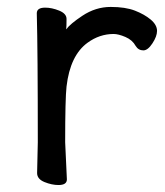

<svg xmlns="http://www.w3.org/2000/svg" viewBox="-20 -512 470 548"><path d="M147 16.1Q127.9 16.1 106.9 7.6Q85.9 -1 85.9 -18.1L87.9 -106Q87.9 -367.2 85 -474.1Q85 -490.2 108.9 -490.2Q127.9 -490.2 148.9 -481.7Q169.9 -473.1 169.9 -458Q169.9 -436 168.9 -428.2Q180.2 -443.8 214.8 -466.8Q252.9 -492.2 295.9 -492.2Q337.9 -492.2 365 -481.7Q392.1 -471.2 410.2 -456.1Q428.2 -440.9 428.2 -423.8Q428.2 -408.2 415 -388.2Q401.9 -368.2 389.2 -368.2Q375 -368.2 367.2 -380.9Q357.9 -397.9 337.9 -406.5Q317.9 -415 304.2 -415Q264.2 -415 230 -390.1Q180.2 -354 169.9 -265.1Q166 -230 166 -106L170.9 0Q170.9 16.1 147 16.1Z"/></svg>

Font: LXGW WenKai Screen
Style: Regular
Weight: 400
Designer: LXGW / Fontworks Inc.
Foundry: LXGW / Fontworks Inc.
Version: Version 1.510;January 18,2025